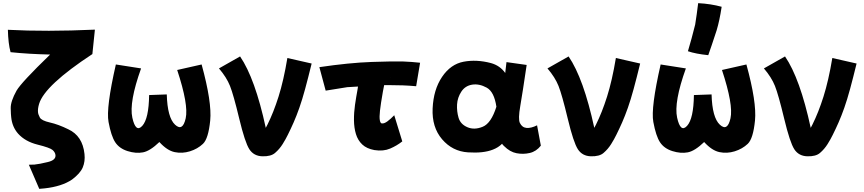

<svg xmlns="http://www.w3.org/2000/svg" viewBox="-20 -931 5484 1218"><path d="M566 -588Q263 -389 228 -272Q219 -242 221 -220Q222 -206 232.5 -186Q243 -166 296.5 -154Q350 -142 413 -111Q504 -69 516 46Q521 93 505 131Q489 169 437 208Q372 252 263 264L229 267L163 114Q185 114 199 113Q230 110 283 97Q335 85 332 53Q330 35 313.5 20.5Q297 6 218.5 -13.5Q140 -33 95 -83Q57 -126 51 -188Q49 -201 48 -244.5Q47 -288 85 -356Q115 -408 298 -585Q160 -588 47 -600Q32 -655 30 -742Q274 -729 582 -743Q574 -658 566 -588Z M715 -522 875 -497Q798 -282 819.5 -184.5Q841 -87 882.5 -132.5Q924 -178 926 -328L1038 -332Q1042 -185 1090.5 -140Q1139 -95 1158 -180.5Q1177 -266 1104 -487L1259 -522Q1325 -282 1313.5 -166.5Q1302 -51 1267.5 -18.5Q1233 14 1184.5 29Q1136 44 1088 34Q1040 24 991 -30Q932 27 887 35.5Q842 44 789.5 27.5Q737 11 711 -28.5Q685 -68 668.5 -157.5Q652 -247 715 -522Z M1369 -497 1503 -573Q1598 -434 1666 -120L1677 -141Q1715 -217 1747 -318Q1779 -419 1803 -563L1957 -528Q1934 -434 1915.5 -366Q1897 -298 1879 -247Q1861 -196 1843 -155Q1825 -114 1806 -76Q1793 -49 1773 -17Q1753 15 1725 39Q1699 62 1644.5 60.5Q1590 59 1562 16Q1534 -27 1497.5 -179Q1461 -331 1439 -386Q1417 -441 1369 -497Z M2458 -440H2459Q2459 -442 2458 -440ZM2417 -391Q2413 -368 2409 -350Q2395 -270 2390.5 -229Q2386 -188 2389.5 -168.5Q2393 -149 2402 -148Q2417 -146 2437.5 -161Q2458 -176 2481 -200L2532 -34Q2498 -7 2455 11.5Q2412 30 2355 21Q2306 12 2278 -14.5Q2250 -41 2238 -80.5Q2226 -120 2225.5 -168.5Q2225 -217 2232 -265.5Q2239 -314 2249 -368Q2250 -376 2251 -382L2183 -378Q2125 -369 2046 -356L2006 -505Q2195 -533 2338.5 -538Q2482 -543 2536.5 -541Q2591 -539 2645 -533L2620 -384Q2575 -388 2535 -389.5Q2495 -391 2449 -391Z M3129 -254Q3115 -349 3067.5 -375Q3020 -401 2975.5 -394Q2931 -387 2906.5 -349.5Q2882 -312 2879.5 -268.5Q2877 -225 2889 -184Q2901 -143 2945 -124Q2989 -105 3042.5 -127Q3096 -149 3129 -254ZM3278 -151Q3292 -122 3320.5 -119.5Q3349 -117 3387 -136L3411 -7Q3382 30 3340.5 39.5Q3299 49 3257 41Q3215 33 3178 -4Q3169 -12 3165 -19Q3141 5 3107 18Q3047 42 2948.5 35.5Q2850 29 2784.5 -47.5Q2719 -124 2724.5 -243.5Q2730 -363 2784.5 -443.5Q2839 -524 2921 -539.5Q3003 -555 3094 -531Q3152 -515 3185 -468Q3188 -495 3193 -537L3321 -519Q3295 -342 3280.5 -258.5Q3266 -175 3278 -151Z M3453 -497 3587 -573Q3682 -434 3750 -120L3761 -141Q3799 -217 3831 -318Q3863 -419 3887 -563L4041 -528Q4018 -434 3999.5 -366Q3981 -298 3963 -247Q3945 -196 3927 -155Q3909 -114 3890 -76Q3877 -49 3857 -17Q3837 15 3809 39Q3783 62 3728.5 60.5Q3674 59 3646 16Q3618 -27 3581.5 -179Q3545 -331 3523 -386Q3501 -441 3453 -497Z M4409 -911Q4488 -907 4558 -888Q4545 -801 4526 -738Q4491 -631 4473 -581Q4394 -589 4344 -606Q4368 -686 4390 -775Q4400 -837 4409 -911ZM4171 -522 4331 -497Q4254 -282 4275.5 -184.5Q4297 -87 4338.5 -132.5Q4380 -178 4382 -328L4494 -332Q4498 -185 4546.5 -140Q4595 -95 4614 -180.5Q4633 -266 4560 -487L4715 -522Q4781 -282 4769.5 -166.5Q4758 -51 4723.5 -18.5Q4689 14 4640.5 29Q4592 44 4544 34Q4496 24 4447 -30Q4388 27 4343 35.5Q4298 44 4245.5 27.5Q4193 11 4167 -28.5Q4141 -68 4124.5 -157.5Q4108 -247 4171 -522Z M4826 -497 4960 -573Q5055 -434 5123 -120L5134 -141Q5172 -217 5204 -318Q5236 -419 5260 -563L5414 -528Q5391 -434 5372.5 -366Q5354 -298 5336 -247Q5318 -196 5300 -155Q5282 -114 5263 -76Q5250 -49 5230 -17Q5210 15 5182 39Q5156 62 5101.5 60.5Q5047 59 5019 16Q4991 -27 4954.5 -179Q4918 -331 4896 -386Q4874 -441 4826 -497Z"/></svg>

Font: KN Bobohei
Style: Bold
Weight: 700
Designer: Kingnam Type Foundry
Version: Version 1.710;March 18, 2023